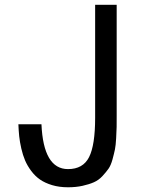

<svg xmlns="http://www.w3.org/2000/svg" viewBox="-20 -773 620 805"><path d="M378.9 -278.8V-752.9H469.2V-307.1Q469.2 -301.3 469.2 -290Q469.2 -257.3 469 -240.7Q468.8 -224.1 467 -193.6Q465.3 -163.1 461.9 -146.5Q458.5 -129.9 451.7 -104.7Q444.8 -79.6 434.8 -65.4Q424.8 -51.3 409.2 -34.4Q393.6 -17.6 373.5 -8.8Q353.5 0 325.9 6.1Q298.3 12.2 265.1 12.2Q228.5 12.2 198.5 3.2Q168.5 -5.9 147.7 -20.3Q127 -34.7 110.8 -56.4Q94.7 -78.1 85.2 -100.3Q75.7 -122.6 69.3 -150.4Q63 -178.2 60.5 -201.7Q58.1 -225.1 57.1 -252H153.8Q162.1 -64 265.1 -64Q328.1 -64 353.5 -114.3Q378.9 -164.6 378.9 -278.8Z"/></svg>

Font: Standard
Style: Regular
Weight: 400
Designer: Bryce Wilner
Version: Version 2.000;PS 2.0;hotconv 16.6.51;makeotf.lib2.5.65220 DE